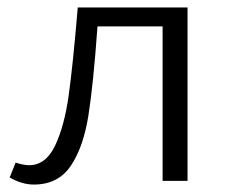

<svg xmlns="http://www.w3.org/2000/svg" viewBox="-20 -486 616 516"><path d="M484 0H417V-415H242Q231 -260 217.5 -175Q204 -90 170 -40Q136 10 71 10Q39 10 6 -9L22 -49Q44 -42 58 -42Q103 -42 128 -94.5Q153 -147 164.5 -229Q176 -311 189 -466H484Z"/></svg>

Font: Ysabeau SC
Style: Regular
Weight: 400
Designer: Christian Thalmann (Catharsis Fonts)
Version: Version 0.003